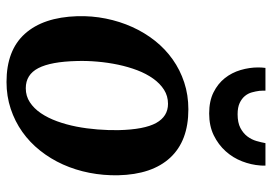

<svg xmlns="http://www.w3.org/2000/svg" viewBox="-147 -707 867 613"><g transform="rotate(90 286.5 -400.5)"><path d="M31.7 -213.4Q30.3 -260.3 39.3 -304.9Q48.3 -349.6 66.2 -389.2Q84 -428.7 110.1 -461.7Q136.2 -494.6 169.7 -518.3Q203.1 -542 243.2 -555.2Q283.2 -568.4 329.1 -568.4Q429.7 -568.4 483.4 -510.5Q537.1 -452.6 539.6 -344.2Q540.5 -297.4 531.7 -252.4Q522.9 -207.5 505.1 -168Q487.3 -128.4 460.9 -95.2Q434.6 -62 401.1 -38.3Q367.7 -14.6 327.4 -1.2Q287.1 12.2 241.7 12.2Q140.6 12.2 87.9 -46.4Q35.2 -105 31.7 -213.4ZM261.7 -49.3Q286.6 -49.3 306.4 -62.3Q326.2 -75.2 341.3 -97.4Q356.4 -119.6 367.2 -149.2Q377.9 -178.7 384.3 -211.4Q390.6 -244.1 393.3 -278.6Q396 -313 395.5 -345.2Q393.6 -427.7 372.6 -465.6Q351.6 -503.4 311.5 -503.4Q286.6 -503.4 266.6 -490.7Q246.6 -478 231 -456.1Q215.3 -434.1 204.3 -405.3Q193.4 -376.5 186.5 -344Q179.7 -311.5 176.8 -277.8Q173.8 -244.1 174.8 -212.4Q176.8 -129.4 197.5 -89.4Q218.3 -49.3 261.7 -49.3ZM342.3 -634.8Q302.7 -634.8 274.9 -648.7Q247.1 -662.6 229.5 -684.8Q211.9 -707 203.6 -735.1Q195.3 -763.2 195.3 -791.5Q195.3 -803.2 196.8 -814.5H269.5Q269.5 -810.1 269.5 -805.4Q269.5 -800.8 270 -795.4Q271.5 -783.7 274.9 -771.2Q278.3 -758.8 286.6 -748.8Q294.9 -738.8 308.8 -732.2Q322.8 -725.6 344.7 -725.6Q371.6 -725.6 388.7 -734.6Q405.8 -743.7 415.8 -757.1Q425.8 -770.5 430.2 -785.9Q434.6 -801.3 437 -814.5H508.8Q508.8 -810.5 508.8 -806.2Q508.8 -801.8 508.3 -797.9Q506.3 -769 495.1 -740Q483.9 -710.9 462.9 -687.5Q441.9 -664.1 411.9 -649.4Q381.8 -634.8 342.3 -634.8Z"/></g></svg>

Font: Merriweather Bold
Style: Italic
Weight: 700
Italic angle: -7°
Designer: Eben Sorkin ( eben@eyebytes.com )
Foundry: Eben Sorkin ( eben@eyebytes.com )
Version: Version 1.5; ttfautohint (v0.97) -l 13 -r 13 -G 200 -x 24 -f